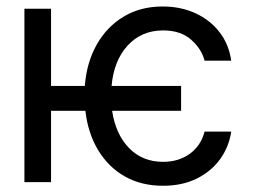

<svg xmlns="http://www.w3.org/2000/svg" viewBox="-20 -573 852 604"><path d="M549.7 -302.6V-224.4H332.7Q343.8 -150.6 386 -107.2Q428.3 -63.9 492.9 -63.9Q541.9 -63.9 576.9 -89.1Q611.9 -114.3 623.6 -159.1H707.4Q700.3 -110.8 672.4 -72.3Q644.5 -33.7 598.9 -11.2Q553.3 11.4 492.9 11.4Q424.4 11.4 372.5 -18.1Q320.7 -47.6 288.7 -100.7Q256.7 -153.8 248.6 -224.4H140.6V0H56.8V-545.5H140.6V-302.6H246.8Q252.5 -376.4 284.3 -432.7Q316.1 -489 369.1 -520.8Q422.2 -552.6 491.5 -552.6Q549 -552.6 595.2 -531.2Q641.3 -509.9 670.8 -471.6Q700.3 -433.2 707.4 -382.1H623.6Q614 -419.4 581.1 -448.3Q548.3 -477.3 492.9 -477.3Q425.4 -477.3 381.7 -429.9Q338.1 -382.5 331 -302.6Z"/></svg>

Font: Inter Zeller
Style: Regular
Weight: 400
Designer: Rasmus Andersson; Joe Bland
Foundry: zeller
Version: Version 3.015;git-dec3a8cb1